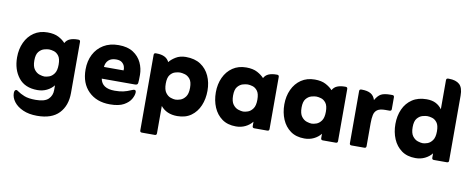

<svg xmlns="http://www.w3.org/2000/svg" viewBox="-63 -839 3179 1292"><g transform="rotate(10 1526.5 -192.5)"><path d="M313 -52Q294 -28 265 -14Q236 0 201 0Q116 0 72.5 -55Q29 -110 29 -194Q29 -250 50 -295.5Q71 -341 110 -367.5Q149 -394 203 -394Q249 -394 278.5 -378.5Q308 -363 325 -343Q336 -364 357.5 -373Q379 -382 410 -382H415Q428 -382 428 -369V-20Q428 67 378.5 119Q329 171 229 171Q173 171 132.5 153Q92 135 70.5 106.5Q49 78 49 47Q49 37 52.5 30.5Q56 24 63 24Q68 24 77 31Q95 44 123.5 55.5Q152 67 201 67Q263 67 288 42.5Q313 18 313 -19ZM232 -98Q245 -98 264 -104.5Q283 -111 298 -131.5Q313 -152 313 -193Q313 -234 298.5 -253Q284 -272 265 -277.5Q246 -283 232 -283Q219 -283 199 -277.5Q179 -272 163 -253Q147 -234 147 -193Q147 -152 162.5 -131.5Q178 -111 198.5 -104.5Q219 -98 232 -98Z M615 -151Q627 -86 714 -86Q748 -86 773 -91.5Q798 -97 827 -110Q839 -115 844 -115Q856 -115 856 -100Q856 -80 841.5 -54Q827 -28 793 -9Q759 10 698 10Q607 10 552 -44.5Q497 -99 497 -193Q497 -251 520 -296Q543 -341 586 -367Q629 -393 689 -393Q750 -393 788.5 -368Q827 -343 845.5 -303.5Q864 -264 864 -220Q864 -201 863.5 -188Q863 -175 862 -166Q861 -151 843 -151ZM616 -231H750Q752 -243 747 -258Q742 -273 728.5 -284Q715 -295 689 -295Q655 -295 636.5 -277.5Q618 -260 616 -231Z M1045 -40V147Q1045 160 1032 160H944Q931 160 931 147V-369Q931 -382 944 -382H949Q1016 -382 1036 -338Q1050 -357 1079 -375Q1108 -393 1148 -393Q1209 -393 1249 -366.5Q1289 -340 1309.5 -295Q1330 -250 1330 -194Q1330 -138 1310.5 -92Q1291 -46 1253 -18.5Q1215 9 1158 9Q1085 9 1045 -40ZM1127 -98Q1141 -98 1160.5 -104.5Q1180 -111 1195.5 -131.5Q1211 -152 1211 -193Q1211 -234 1195.5 -253Q1180 -272 1160 -277.5Q1140 -283 1127 -283Q1114 -283 1094.5 -277.5Q1075 -272 1060 -253Q1045 -234 1045 -193Q1045 -152 1060 -131.5Q1075 -111 1094.5 -104.5Q1114 -98 1127 -98Z M1671 -43Q1652 -19 1623 -5Q1594 9 1559 9Q1502 9 1464 -18.5Q1426 -46 1406.5 -92Q1387 -138 1387 -194Q1387 -250 1408 -295.5Q1429 -341 1468 -367.5Q1507 -394 1561 -394Q1607 -394 1636.5 -378Q1666 -362 1683 -343Q1694 -364 1715.5 -373Q1737 -382 1768 -382H1773Q1786 -382 1786 -369V-13Q1786 0 1773 0H1684Q1671 0 1671 -13ZM1590 -98Q1603 -98 1622 -104.5Q1641 -111 1656 -131.5Q1671 -152 1671 -193Q1671 -234 1656.5 -253Q1642 -272 1623 -277.5Q1604 -283 1590 -283Q1577 -283 1557 -277.5Q1537 -272 1521 -253Q1505 -234 1505 -193Q1505 -152 1520.5 -131.5Q1536 -111 1556.5 -104.5Q1577 -98 1590 -98Z M2139 -43Q2120 -19 2091 -5Q2062 9 2027 9Q1970 9 1932 -18.5Q1894 -46 1874.5 -92Q1855 -138 1855 -194Q1855 -250 1876 -295.5Q1897 -341 1936 -367.5Q1975 -394 2029 -394Q2075 -394 2104.5 -378Q2134 -362 2151 -343Q2162 -364 2183.5 -373Q2205 -382 2236 -382H2241Q2254 -382 2254 -369V-13Q2254 0 2241 0H2152Q2139 0 2139 -13ZM2058 -98Q2071 -98 2090 -104.5Q2109 -111 2124 -131.5Q2139 -152 2139 -193Q2139 -234 2124.5 -253Q2110 -272 2091 -277.5Q2072 -283 2058 -283Q2045 -283 2025 -277.5Q2005 -272 1989 -253Q1973 -234 1973 -193Q1973 -152 1988.5 -131.5Q2004 -111 2024.5 -104.5Q2045 -98 2058 -98Z M2444 -327Q2462 -359 2483.5 -370.5Q2505 -382 2548 -382H2560Q2573 -382 2573 -369V-288Q2573 -275 2560 -275H2531Q2494 -275 2476.5 -262.5Q2459 -250 2454 -226.5Q2449 -203 2449 -170V-13Q2449 0 2436 0H2348Q2335 0 2335 -13V-369Q2335 -382 2348 -382H2353Q2390 -382 2412.5 -369Q2435 -356 2444 -327Z M2898 -344V-543Q2898 -556 2911 -556H2916Q2964 -556 2988.5 -534Q3013 -512 3013 -458V-13Q3013 0 3000 0H2911Q2898 0 2898 -13V-43Q2879 -19 2850 -5Q2821 9 2786 9Q2729 9 2691 -18.5Q2653 -46 2633.5 -92Q2614 -138 2614 -194Q2614 -250 2634.5 -295.5Q2655 -341 2695 -367.5Q2735 -394 2793 -394Q2831 -394 2856.5 -380.5Q2882 -367 2898 -344ZM2817 -98Q2830 -98 2849 -104.5Q2868 -111 2883 -131.5Q2898 -152 2898 -193Q2898 -234 2883.5 -253Q2869 -272 2850 -277.5Q2831 -283 2817 -283Q2804 -283 2784 -277.5Q2764 -272 2748 -253Q2732 -234 2732 -193Q2732 -152 2747.5 -131.5Q2763 -111 2783.5 -104.5Q2804 -98 2817 -98Z"/></g></svg>

Font: Zain ExtraBold
Style: Regular
Weight: 800
Designer: Zain,Boutros
Foundry: Mobile Telecommunications Company (Zain), 2024
Version: Version 1.50; ttfautohint (v1.8.4)